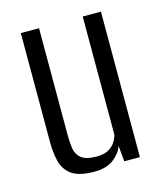

<svg xmlns="http://www.w3.org/2000/svg" viewBox="-83 -559 538 631"><g transform="rotate(-15 185.5 -243.5)"><path d="M162.1 7.7Q109.5 7.7 84.8 -10.5Q60.1 -28.7 52.9 -58.8Q45.7 -88.8 45.7 -123.3V-495H107.7V-131.4Q107.7 -108.9 110.4 -87.6Q113.1 -66.3 128.8 -52.4Q144.6 -38.6 181.6 -38.6Q208.1 -38.6 223.2 -47.7Q238.3 -56.7 246 -69.3Q253.6 -81.9 256.3 -92.2V-495H318.3V0H265.1L260.2 -53.6Q251.9 -29.7 227.6 -11Q203.3 7.7 162.1 7.7Z"/></g></svg>

Font: Alumni Sans Thin
Style: Regular
Weight: 100
Designer: Robert E. Leuschke
Foundry: Robert E. Leuschke
Version: Version 1.018